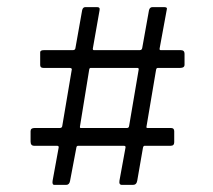

<svg xmlns="http://www.w3.org/2000/svg" viewBox="-20 -541 598 540"><path d="M128 -33 145 -126Q146 -131 140 -131H76Q66 -131 66 -143V-172Q66 -181 77 -181H148Q154 -181 155 -186L182 -346Q182 -350 175 -350H102Q93 -350 93 -358V-394Q93 -400 104 -400H185Q191 -400 192 -405L211 -512Q213 -521 220 -521H253Q262 -521 260 -512L241 -404Q241 -400 244 -400H373Q379 -400 380 -406L399 -512Q401 -521 409 -521H441Q450 -521 449.5 -516.5Q449 -512 429 -405Q428 -400 432 -400H488Q499 -400 499 -390V-359Q499 -350 487 -350H424Q420 -350 419 -345L392 -185Q391 -181 395 -181H461Q470 -181 470 -172V-141Q470 -131 460 -131H387Q383 -131 382 -125L366 -33Q364 -21 354 -21H323Q314 -21 316 -33L333 -126Q334 -131 328 -131H200Q196 -131 195 -127L177 -32Q175 -21 166 -21H133Q126 -21 128 -33ZM207 -181H337Q342 -181 343 -186L370 -345Q371 -350 366 -350H235Q232 -350 231 -346L205 -186Q204 -181 207 -181Z"/></svg>

Font: Vivano Light
Style: Regular
Weight: 300
Designer: Joe Prince, Josias Burgherr
Version: Version 2.064;September 19, 2022;FontCreator 14.0.0.2877 64-